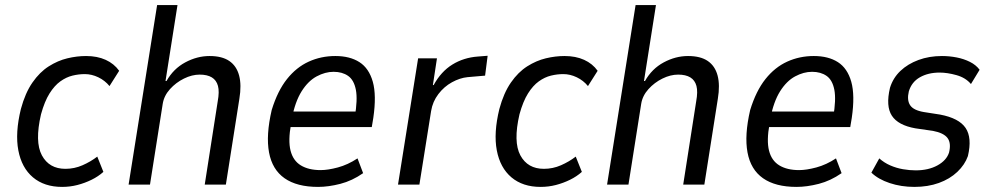

<svg xmlns="http://www.w3.org/2000/svg" viewBox="-20 -725 3894 754"><path d="M224 9Q154 9 109.5 -28.5Q65 -66 52 -134.5Q39 -203 62 -297Q79 -360 107.5 -401Q136 -442 171.5 -464.5Q207 -487 244.5 -496Q282 -505 318 -505Q362 -505 395 -490Q428 -475 448 -447L410 -387Q392 -409 366 -421.5Q340 -434 313 -434Q289 -434 264.5 -428Q240 -422 217 -405.5Q194 -389 174.5 -358Q155 -327 141 -276Q116 -168 144.5 -115Q173 -62 237 -62Q272 -62 304 -76Q336 -90 362 -110L386 -50Q366 -32 339.5 -19Q313 -6 284 1.5Q255 9 224 9Z M485 0 597 -705H677L630 -407H634Q661 -455 707.5 -480Q754 -505 803 -505Q852 -505 880.5 -485.5Q909 -466 919 -428.5Q929 -391 920 -337L867 0H784L835 -327Q842 -365 836 -387.5Q830 -410 812 -421Q794 -432 764 -432Q734 -432 702.5 -416.5Q671 -401 647.5 -375Q624 -349 619 -317L569 0Z M1229 9Q1146 9 1097.5 -25Q1049 -59 1036.5 -126.5Q1024 -194 1047 -293Q1070 -368 1107 -414.5Q1144 -461 1192.5 -483Q1241 -505 1297 -505Q1354 -505 1391.5 -481Q1429 -457 1444 -404Q1459 -351 1446 -262L1440 -226H1103L1113 -287H1394L1373 -264Q1385 -334 1377.5 -372.5Q1370 -411 1347 -427Q1324 -443 1290 -443Q1257 -443 1223.5 -425Q1190 -407 1164.5 -366.5Q1139 -326 1126 -259L1123 -238Q1111 -173 1121 -133.5Q1131 -94 1161.5 -75.5Q1192 -57 1239 -57Q1268 -57 1307 -67.5Q1346 -78 1384 -103L1406 -45Q1363 -15 1316.5 -3Q1270 9 1229 9Z M1543 0 1622 -496H1696L1680 -391H1683Q1712 -444 1756.5 -471.5Q1801 -499 1857 -503L1895 -506L1885 -428L1816 -422Q1786 -419 1755 -402Q1724 -385 1701.5 -355.5Q1679 -326 1673 -289L1627 0Z M2103 9Q2033 9 1988.5 -28.5Q1944 -66 1931 -134.5Q1918 -203 1941 -297Q1958 -360 1986.5 -401Q2015 -442 2050.5 -464.5Q2086 -487 2123.5 -496Q2161 -505 2197 -505Q2241 -505 2274 -490Q2307 -475 2327 -447L2289 -387Q2271 -409 2245 -421.5Q2219 -434 2192 -434Q2168 -434 2143.5 -428Q2119 -422 2096 -405.5Q2073 -389 2053.5 -358Q2034 -327 2020 -276Q1995 -168 2023.5 -115Q2052 -62 2116 -62Q2151 -62 2183 -76Q2215 -90 2241 -110L2265 -50Q2245 -32 2218.5 -19Q2192 -6 2163 1.5Q2134 9 2103 9Z M2364 0 2476 -705H2556L2509 -407H2513Q2540 -455 2586.5 -480Q2633 -505 2682 -505Q2731 -505 2759.5 -485.5Q2788 -466 2798 -428.5Q2808 -391 2799 -337L2746 0H2663L2714 -327Q2721 -365 2715 -387.5Q2709 -410 2691 -421Q2673 -432 2643 -432Q2613 -432 2581.5 -416.5Q2550 -401 2526.5 -375Q2503 -349 2498 -317L2448 0Z M3108 9Q3025 9 2976.5 -25Q2928 -59 2915.5 -126.5Q2903 -194 2926 -293Q2949 -368 2986 -414.5Q3023 -461 3071.5 -483Q3120 -505 3176 -505Q3233 -505 3270.5 -481Q3308 -457 3323 -404Q3338 -351 3325 -262L3319 -226H2982L2992 -287H3273L3252 -264Q3264 -334 3256.5 -372.5Q3249 -411 3226 -427Q3203 -443 3169 -443Q3136 -443 3102.5 -425Q3069 -407 3043.5 -366.5Q3018 -326 3005 -259L3002 -238Q2990 -173 3000 -133.5Q3010 -94 3040.5 -75.5Q3071 -57 3118 -57Q3147 -57 3186 -67.5Q3225 -78 3263 -103L3285 -45Q3242 -15 3195.5 -3Q3149 9 3108 9Z M3571 9Q3519 9 3474 -6Q3429 -21 3402 -47L3433 -103Q3452 -86 3476 -75.5Q3500 -65 3526 -60.5Q3552 -56 3576 -56Q3626 -56 3661.5 -75.5Q3697 -95 3707 -126Q3716 -163 3701 -183Q3686 -203 3644 -211L3575 -221Q3507 -233 3482.5 -270.5Q3458 -308 3475 -380Q3487 -419 3516 -446.5Q3545 -474 3587 -489.5Q3629 -505 3679 -505Q3708 -505 3736.5 -499.5Q3765 -494 3789 -482Q3813 -470 3827 -451L3793 -395Q3772 -420 3736 -430Q3700 -440 3670 -440Q3625 -440 3592.5 -421.5Q3560 -403 3549 -366Q3541 -332 3554 -312Q3567 -292 3608 -285L3672 -275Q3746 -261 3772 -222.5Q3798 -184 3781 -112Q3769 -78 3739.5 -50Q3710 -22 3667 -6.5Q3624 9 3571 9Z"/></svg>

Font: Nunito Sans 7pt Condensed
Style: Italic
Weight: 400
Width: 3
Italic angle: -9°
Designer: Vernon Adams
Foundry: Vernon Adams
Version: Version 3.101;gftools[0.9.27]